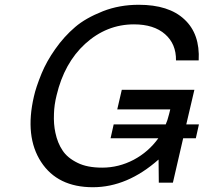

<svg xmlns="http://www.w3.org/2000/svg" viewBox="-20 -761 853 804"><path d="M217 -362Q207 -322 206 -285Q204 -241 212 -205Q221 -162 242 -131Q262 -100 305 -79Q345 -59 408 -59Q477 -59 540 -92Q602 -125 643 -182H443L456 -240H674Q681 -255 688 -283L693 -303H471L490 -385H794L760 -240H813L800 -182H747L704 4H645L644 -93Q513 23 369 23Q221 23 152 -83Q83 -189 122 -357Q130 -394 154 -453Q175 -504 211 -555Q248 -608 295 -648Q338 -685 411 -714Q480 -741 561 -741Q687 -741 752 -680Q818 -619 812 -508H717Q718 -577 671 -618Q624 -659 541 -659Q426 -659 336 -577Q249 -497 217 -362Z"/></svg>

Font: Miedinger
Style: Italic
Weight: 400
Italic angle: -13°
Version: Version 001.000